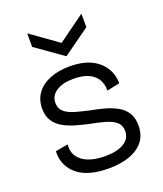

<svg xmlns="http://www.w3.org/2000/svg" viewBox="-140 -843 802 946"><g transform="rotate(-20 260.5 -369.5)"><path d="M267 12Q213 12 172 0.5Q131 -11 103.5 -33.5Q76 -56 62 -87.5Q48 -119 50 -157L116 -169Q112 -131 130.5 -104.5Q149 -78 185 -64.5Q221 -51 271 -51Q335 -51 370 -73Q405 -95 405 -133Q405 -164 386 -181Q367 -198 333 -208Q299 -218 256 -226Q219 -234 184 -244Q149 -254 120.5 -270Q92 -286 75 -312Q58 -338 58 -377Q58 -423 82 -456.5Q106 -490 151 -508.5Q196 -527 257 -527Q320 -527 364 -507Q408 -487 432.5 -450.5Q457 -414 458 -365L391 -351Q391 -389 374 -414Q357 -439 326 -451Q295 -463 253 -463Q196 -463 162.5 -441Q129 -419 129 -381Q129 -351 149 -334Q169 -317 202 -307.5Q235 -298 275 -289Q314 -282 350 -272Q386 -262 414.5 -246Q443 -230 459.5 -204Q476 -178 476 -137Q476 -87 449.5 -54Q423 -21 376 -4.5Q329 12 267 12ZM116 -751 259 -649 400 -751V-680L259 -579L116 -680Z"/></g></svg>

Font: Bricolage Grotesque Light
Style: Regular
Weight: 300
Designer: Mathieu Triay
Foundry: Atelier Triay
Version: Version 1.000;gftools[0.9.30]